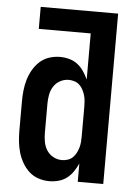

<svg xmlns="http://www.w3.org/2000/svg" viewBox="-53 -776 581 825"><g transform="rotate(5 237.5 -363.5)"><path d="M191 8Q167 8 144 0.5Q121 -7 103.5 -23Q86 -39 74 -60Q62 -81 55.5 -103.5Q49 -126 46.5 -149.5Q44 -173 44 -197V-323Q44 -347 46.5 -370.5Q49 -394 55.5 -416.5Q62 -439 74 -460Q86 -481 103.5 -497Q121 -513 144 -520.5Q167 -528 191 -528Q211 -528 231 -522.5Q251 -517 266.5 -505Q282 -493 293.5 -476Q305 -459 313 -441V-640H89V-735H423V0H313V-79Q305 -61 293.5 -44Q282 -27 266.5 -15Q251 -3 231 2.5Q211 8 191 8ZM237 -87Q249 -87 261.5 -91Q274 -95 283 -103.5Q292 -112 298 -123.5Q304 -135 307.5 -147Q311 -159 312 -172Q313 -185 313 -197V-323Q313 -335 312 -348Q311 -361 307.5 -373Q304 -385 298 -396.5Q292 -408 283 -416.5Q274 -425 261.5 -429Q249 -433 237 -433Q217 -433 199.5 -423.5Q182 -414 171.5 -397.5Q161 -381 157.5 -361.5Q154 -342 154 -323V-197Q154 -178 157.5 -158.5Q161 -139 171.5 -122.5Q182 -106 199.5 -96.5Q217 -87 237 -87Z"/></g></svg>

Font: Iosevka QP
Style: Bold
Weight: 700
Designer: Belleve Invis
Foundry: Belleve Invis
Version: Version 20.0.0; ttfautohint (v1.8.4)